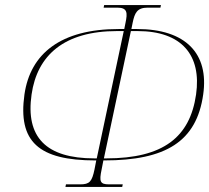

<svg xmlns="http://www.w3.org/2000/svg" viewBox="-20 -734 821 754"><path d="M237 0H460L462 -10H408C373 -10 369 -21 379 -68L386 -104H389C631 -104 752 -178 778 -363C801 -523 710 -620 518 -620H496L501 -645C509 -683 518 -704 560 -704H610L612 -714H389L387 -704H441C481 -704 481 -683 473 -645L468 -620H446C218 -620 99 -523 76 -363C50 -178 131 -104 355 -104H358L351 -68C341 -21 332 -10 295 -10H239ZM360 -112H351C160 -112 80 -196 104 -363C126 -517 232 -612 440 -612H466ZM388 -112 494 -612H520C694 -612 772 -517 750 -363C726 -196 622 -112 397 -112Z"/></svg>

Font: Noto Serif Display Thin
Style: Italic
Weight: 100
Italic angle: -12°
Designer: Monotype Design Team
Foundry: Monotype Imaging Inc.
Version: Version 2.009